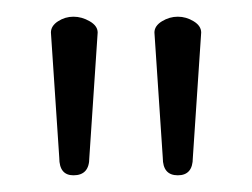

<svg xmlns="http://www.w3.org/2000/svg" viewBox="-20 -788 302 230"><path d="M97 -749 87 -599Q87 -578 68 -578Q51 -578 51 -599L41 -749Q41 -757 49.5 -762.5Q58 -768 68 -768Q78 -768 87.5 -762.5Q97 -757 97 -749ZM221 -749 211 -599Q211 -578 193 -578Q175 -578 175 -599L165 -749Q165 -757 174 -762.5Q183 -768 193 -768Q203 -768 212 -762.5Q221 -757 221 -749Z"/></svg>

Font: Dosis
Style: Light
Weight: 300
Designer: Edgar Tolentino, Pablo Impallari, Igino Marini
Foundry: Edgar Tolentino, Pablo Impallari, Igino Marini
Version: Version 1.007